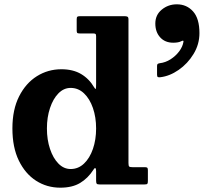

<svg xmlns="http://www.w3.org/2000/svg" viewBox="-20 -855 944 890"><path d="M700 -746Q700 -786 730 -810.5Q760 -835 799.5 -835Q845.5 -835 875 -802Q904.5 -769 904.5 -701.5Q904.5 -649.5 877.2 -604.8Q850 -560 808.2 -531Q766.5 -502 723 -497Q715 -496 711.5 -498Q708 -500 708 -509V-549.5Q708 -556.5 711.2 -558.8Q714.5 -561 720.5 -562Q747 -565 770.8 -580.2Q794.5 -595.5 810.8 -617.2Q827 -639 830.5 -662Q831.5 -669.5 821.5 -664.5Q808 -657 783 -657Q745 -657 722.5 -681.8Q700 -706.5 700 -746ZM37.5 -259.5Q37.5 -347 68.5 -408.2Q99.5 -469.5 151 -501.8Q202.5 -534 264.5 -534Q318.5 -534 356 -511.8Q393.5 -489.5 416.5 -450Q422.5 -440 424 -443.2Q425.5 -446.5 425.5 -466.5V-687Q425.5 -695.5 422.5 -697.8Q419.5 -700 411 -700H349Q340 -700 337.8 -702.8Q335.5 -705.5 335.5 -714.5V-766Q335.5 -775.5 339 -777.8Q342.5 -780 352.5 -780H557Q566.5 -780 571 -777.5Q575.5 -775 575.5 -765V-99.5Q575.5 -86.5 578.8 -83.2Q582 -80 595 -80H652Q660.5 -80 663 -77.2Q665.5 -74.5 665.5 -65.5V-16Q665.5 -5.5 662.8 -2.8Q660 0 649.5 0H442Q431 0 428.2 -3.5Q425.5 -7 425.5 -18V-61Q425.5 -72 422.5 -75.2Q419.5 -78.5 413 -68Q387.5 -28.5 351.2 -6.8Q315 15 259.5 15Q197.5 15 147.2 -17.2Q97 -49.5 67.2 -110.8Q37.5 -172 37.5 -259.5ZM197.5 -259.5Q197.5 -207.5 211.8 -164.8Q226 -122 250.8 -96.8Q275.5 -71.5 307.5 -71.5Q343 -71.5 369.5 -96.8Q396 -122 410.8 -164.8Q425.5 -207.5 425.5 -259.5Q425.5 -311.5 410.8 -354.2Q396 -397 369.5 -422.2Q343 -447.5 307.5 -447.5Q275.5 -447.5 250.8 -422.2Q226 -397 211.8 -354.2Q197.5 -311.5 197.5 -259.5Z"/></svg>

Font: Besley*
Style: Bold
Weight: 700
Designer: Owen Earl
Foundry: indestructible type*
Version: Version 2.000; ttfautohint (v1.8.3)